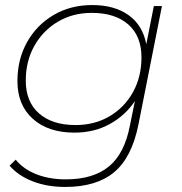

<svg xmlns="http://www.w3.org/2000/svg" viewBox="-20 -543 719 760"><path d="M238 197Q167 197 110 175Q53 153 18 113L42 89Q73 127 124.5 147Q176 167 240 167Q349 167 411 116Q473 65 494 -45L514 -143Q476 -86 414.5 -52Q353 -18 275 -18Q171 -18 110 -72.5Q49 -127 49 -222Q49 -308 87 -376Q125 -444 192 -483.5Q259 -523 345 -523Q433 -523 489 -483Q545 -443 559 -368L589 -519H621L528 -50Q502 80 432 138.5Q362 197 238 197ZM279 -48Q355 -48 414 -83Q473 -118 506.5 -178.5Q540 -239 540 -316Q540 -400 488 -446Q436 -492 343 -492Q268 -492 209 -457Q150 -422 116 -361.5Q82 -301 82 -224Q82 -140 134.5 -94Q187 -48 279 -48Z"/></svg>

Font: Montserrat ExtraLight
Style: Italic
Weight: 200
Italic angle: -11.3°
Designer: Julieta Ulanovsky
Foundry: Julieta Ulanovsky
Version: Version 9.000; ttfautohint (v1.8.4.7-5d5b)